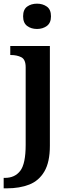

<svg xmlns="http://www.w3.org/2000/svg" viewBox="-37 -787 387 1047"><path d="M165 -629Q133 -629 111 -645.5Q89 -662 89 -698Q89 -735 111 -751Q133 -767 165 -767Q196 -767 218.5 -751Q241 -735 241 -698Q241 -662 218.5 -645.5Q196 -629 165 -629ZM-17 240V183H-10Q44 183 73.5 144.5Q103 106 103 3V-420Q103 -463 79 -475Q55 -487 22 -487H19V-536H235V8Q235 97 205 148Q175 199 122.5 219.5Q70 240 1 240Z"/></svg>

Font: Noto Naskh Arabic UI Semi
Style: Bold
Weight: 700
Designer: Monotype Design Team, David Williams, Mohamad Dakak and Nizar Qandah
Foundry: Monotype Imaging Inc.
Version: Version 2.014; ttfautohint (v1.8.4.7-5d5b)